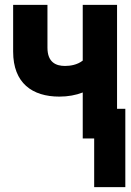

<svg xmlns="http://www.w3.org/2000/svg" viewBox="-20 -569 540 789"><path d="M320 0H367V200H495V-122H461V-549H320V-320C297 -302 268 -298 247 -298C211 -298 175 -312 175 -373V-549H34V-357C34 -227 113 -172 224 -172C259 -172 292 -178 320 -189Z"/></svg>

Font: Noto Sans Mono ExtraCondensed ExtraBold
Style: Regular
Weight: 800
Width: 2
Designer: Monotype Design Team
Foundry: Monotype Imaging Inc.
Version: Version 2.014